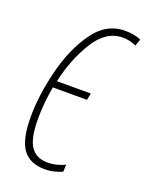

<svg xmlns="http://www.w3.org/2000/svg" viewBox="-110 -596 515 665"><g transform="rotate(20 147.5 -263.0)"><path d="M136 10Q157 10 173.5 5.5Q190 1 201 -4L202 -30Q170 -15 139 -15Q97 -15 76.5 -44.5Q56 -74 56 -147Q56 -202 67 -266H193L198 -291H73Q92 -377 133.5 -444Q175 -511 236 -511Q264 -511 286 -500L295 -525Q271 -536 236 -536Q166 -536 120.5 -471Q75 -406 52.5 -314.5Q30 -223 30 -145Q30 -60 56.5 -25Q83 10 136 10Z"/></g></svg>

Font: Noto Sans Display Condensed Thin
Style: Italic
Weight: 250
Width: 3
Italic angle: -12°
Designer: Monotype Design Team
Foundry: Monotype Imaging Inc.
Version: Version 1.900